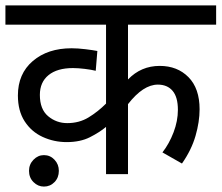

<svg xmlns="http://www.w3.org/2000/svg" viewBox="-20 -642 817 708"><path d="M777 -551H452V-349Q500 -399 569 -399Q634 -399 675 -357.5Q716 -316 716 -239Q716 -193 701 -141Q686 -89 651 -39L579 -80Q604 -112 620 -154Q636 -196 636 -237Q636 -284 616.5 -307Q597 -330 562 -330Q508 -330 452 -258V0H371V-174Q347 -154 311.5 -136Q276 -118 226 -118Q179 -118 137.5 -137Q96 -156 71 -194.5Q46 -233 46 -290Q46 -370 101 -417Q156 -464 244 -464Q267 -464 295.5 -460.5Q324 -457 339 -454L333 -381Q317 -385 292.5 -388Q268 -391 249 -391Q191 -391 159 -365Q127 -339 127 -292Q127 -239 157.5 -213.5Q188 -188 228 -188Q272 -188 306.5 -209Q341 -230 371 -260V-551H0V-622H777ZM87 -12Q87 -36 103.5 -53Q120 -70 142 -70Q165 -70 181 -53Q197 -36 197 -12Q197 13 181 29.5Q165 46 142 46Q120 46 103.5 29.5Q87 13 87 -12Z"/></svg>

Font: TSCustom
Style: Regular
Weight: 400
Designer: Monotype Design Team
Foundry: Monotype Imaging Inc.
Version: Version 2.004; ttfautohint (v1.8.3) -l 8 -r 50 -G 200 -x 14 